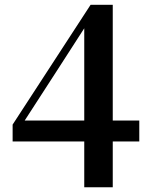

<svg xmlns="http://www.w3.org/2000/svg" viewBox="-20 -773 633 809"><path d="M335 16.1V-176.8H33.2V-248L361.8 -752.9H455.1V-265.1H566.9V-176.8H455.1V16.1ZM84 -265.1H335V-653.8L219.2 -474.1Z"/></svg>

Font: Source Han Serif TW
Style: Bold
Weight: 700
Designer: Ryoko NISHIZUKA Ë•øÂ°öÊ∂ºÂ≠ê (kana & ideographs); Frank Grie√ühammer (Latin, Greek & Cyrillic); Wenlong ZHANG Âº†ÊñáÈæô 
Foundry: Adobe
Version: Version 2.003;hotconv 1.1.1;makeotfexe 2.6.0